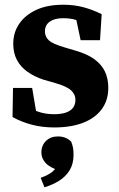

<svg xmlns="http://www.w3.org/2000/svg" viewBox="-20 -524 505 812"><path d="M209 15Q159 15 115 3.5Q71 -8 33 -29L35 -152H116L138 -21L86 -20V-77Q116 -60 145 -50.5Q174 -41 209 -41Q239 -41 259 -48Q279 -55 289 -68.5Q299 -82 299 -102Q299 -125 280.5 -142Q262 -159 213 -173L164 -187Q125 -200 96 -220.5Q67 -241 51.5 -270.5Q36 -300 36 -339Q36 -386 61 -423Q86 -460 133 -482Q180 -504 248 -504Q293 -504 332.5 -493.5Q372 -483 410 -464L403 -354H321L296 -472H348V-418Q322 -433 300 -440Q278 -447 246 -447Q211 -447 190.5 -432.5Q170 -418 170 -391Q170 -369 186.5 -353.5Q203 -338 255 -323L299 -310Q348 -296 378.5 -274Q409 -252 423.5 -222Q438 -192 438 -153Q438 -100 410.5 -62.5Q383 -25 332 -5Q281 15 209 15ZM291 131Q291 169 274.5 196Q258 223 230 240.5Q202 258 168 268L152 228Q186 216 203 201Q220 186 232 159L235 199Q191 185 173 165.5Q155 146 155 121Q155 91 174.5 72Q194 53 225 53Q241 53 255 58Q269 63 281 75Q287 90 289 102Q291 114 291 131Z"/></svg>

Font: Source Serif 4 18pt
Style: Bold
Weight: 700
Designer: Frank Grießhammer
Foundry: Adobe Systems Incorporated
Version: Version 4.004;hotconv 1.0.116;makeotfexe 2.5.65601